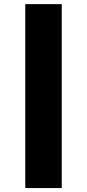

<svg xmlns="http://www.w3.org/2000/svg" viewBox="-20 -827 429 946"><path d="M284.2 99.6H104.5V-806.6H284.2Z"/></svg>

Font: Pretendard JP Black
Style: Regular
Weight: 900
Designer: Base glyphs from Inter by Rasmus Andersson; Hangeul glyphs from Noto Sans CJK(Source Han Sans) by Jang Soo-young and Kan
Foundry: Kil Hyung-jin
Version: Version 1.309